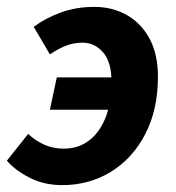

<svg xmlns="http://www.w3.org/2000/svg" viewBox="-29 -526 512 558"><path d="M152 12Q99 12 57 -9.5Q15 -31 -9 -59L53 -137Q71 -119 97.5 -106.5Q124 -94 157 -94Q198 -94 229 -117Q260 -140 277.5 -183.5Q295 -227 295 -289Q295 -346 270.5 -374Q246 -402 211 -402Q187 -402 165 -394Q143 -386 116 -368L69 -448Q104 -474 148.5 -490Q193 -506 245 -506Q298 -506 340 -482Q382 -458 406 -413Q430 -368 430 -303Q430 -207 393 -136Q356 -65 293 -26.5Q230 12 152 12ZM116 -207 136 -301H379L361 -207Z"/></svg>

Font: Source Sans 3
Style: Bold Italic
Weight: 700
Italic angle: -11°
Designer: Paul D. Hunt
Foundry: Adobe
Version: Version 3.052;hotconv 1.1.0;makeotfexe 2.6.0